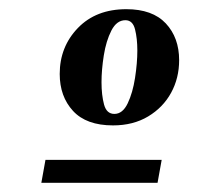

<svg xmlns="http://www.w3.org/2000/svg" viewBox="-20 -690 440 418"><path d="M226 -417Q168 -417 139 -448.5Q110 -480 110 -529Q110 -588 149.5 -629Q189 -670 255 -670Q312 -670 341 -639Q370 -608 370 -559Q370 -520 352.5 -488Q335 -456 302.5 -436.5Q270 -417 226 -417ZM229 -442Q247 -442 258 -465Q269 -488 274 -520.5Q279 -553 279 -580Q279 -606 274 -626Q269 -646 253 -646Q234 -646 222.5 -623.5Q211 -601 206 -569.5Q201 -538 201 -511Q201 -483 206.5 -462.5Q212 -442 229 -442ZM70 -292 79 -342H332L323 -292Z"/></svg>

Font: Spectral SC ExtraBold
Style: Italic
Weight: 800
Italic angle: -10°
Designer: Jean-Baptiste Levee
Foundry: Production Type
Version: Version 2.001